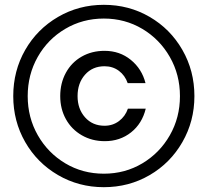

<svg xmlns="http://www.w3.org/2000/svg" viewBox="-20 -732 862 797"><path d="M35 -333Q35 -438 84.5 -524.5Q134 -611 220.5 -661.5Q307 -712 411 -712Q515 -712 601 -662Q687 -612 737 -525Q787 -438 787 -333Q787 -229 737 -142Q687 -55 601 -5Q515 45 411 45Q307 45 220.5 -5.5Q134 -56 84.5 -142.5Q35 -229 35 -333ZM727 -333Q727 -422 685 -495.5Q643 -569 571 -612Q499 -655 411 -655Q323 -655 250.5 -612Q178 -569 136.5 -495.5Q95 -422 95 -333Q95 -244 137 -170.5Q179 -97 251 -54Q323 -11 411 -11Q499 -11 571 -54Q643 -97 685 -170.5Q727 -244 727 -333ZM230 -333Q230 -387 253.5 -430Q277 -473 319 -497Q361 -521 414 -521Q477 -521 523 -483.5Q569 -446 584 -387H510Q499 -419 473.5 -438Q448 -457 414 -457Q364 -457 333 -422Q302 -387 302 -333Q302 -280 333 -245Q364 -210 414 -210Q448 -210 474 -229.5Q500 -249 511 -281H585Q570 -219 524 -182.5Q478 -146 415 -146Q362 -146 319.5 -170.5Q277 -195 253.5 -237.5Q230 -280 230 -333Z"/></svg>

Font: Gmarket Sans TTF Medium
Style: Regular
Weight: 500
Designer: Creative Director : Sungho Lee; Art Director : Kiwoong Choi; Project Manager : Sori Yang, Jongwook Yoon; Font Designer :
Foundry: Sandoll Inc.
Version: Version 1.000;hotconv 1.0.109;makeotfexe 2.5.65596